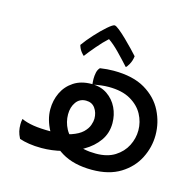

<svg xmlns="http://www.w3.org/2000/svg" viewBox="-87 -606 744 736"><g transform="rotate(15 285.0 -238.0)"><path d="M338.9 40.5Q266.1 40.5 218.5 11.7Q170.9 -17.1 147.9 -59.6Q125 -102.1 125 -142.6Q125 -178.2 139.6 -209Q154.3 -239.7 183.1 -258.5Q211.9 -277.3 253.4 -277.3Q290 -277.3 315.9 -259.5Q341.8 -241.7 355.5 -213.4Q369.1 -185.1 369.1 -152.3Q369.1 -112.8 347.7 -82.5Q326.2 -52.2 290.8 -31.7Q255.4 -11.2 213.4 -0.7Q171.4 9.8 130.4 9.8Q103 9.8 81.1 6.3Q59.1 2.9 42.5 -2.9Q34.7 -18.1 32 -30.3Q29.3 -42.5 29.3 -57.1Q29.3 -62 29.8 -67.4Q30.3 -72.8 31.7 -79.1Q51.8 -69.8 79.3 -65.4Q106.9 -61 148.4 -61Q197.8 -61 227.5 -71Q257.3 -81.1 272.5 -95.7Q287.6 -110.4 292.7 -125.5Q297.9 -140.6 297.9 -150.9Q297.9 -175.3 285.4 -192.6Q272.9 -210 249.5 -210Q224.1 -210 210 -190.2Q195.8 -170.4 195.8 -141.6Q195.8 -111.3 210.2 -84.2Q224.6 -57.1 255.9 -40.3Q287.1 -23.4 337.4 -23.4Q382.8 -23.4 412.6 -42.2Q442.4 -61 457.3 -90.3Q472.2 -119.6 472.2 -151.4Q472.2 -184.6 456.1 -214.6Q439.9 -244.6 406.2 -263.9Q372.6 -283.2 319.8 -283.2Q290.5 -283.2 256.3 -275.4Q255.9 -280.3 255.4 -286.1Q254.9 -292 254.9 -298.3Q254.9 -311 257.6 -323.5Q260.3 -335.9 268.1 -343.8Q296.9 -348.1 321.8 -348.1Q398.9 -348.1 447 -319.6Q495.1 -291 517.8 -245.8Q540.5 -200.7 540.5 -150.9Q540.5 -103 518.3 -59.1Q496.1 -15.1 451.2 12.7Q406.2 40.5 338.9 40.5ZM196.3 -373.5Q194.3 -373.5 185.5 -384.3Q176.8 -395 172.4 -410.6Q188 -432.6 210.7 -457.5Q233.4 -482.4 253.4 -499.8Q273.4 -517.1 280.3 -517.1Q286.1 -517.1 300 -505.9Q314 -494.6 330.6 -478.5Q347.2 -462.4 362.1 -446.8Q377 -431.2 384.8 -422.4Q382.8 -404.3 374.3 -389.2Q365.7 -374 362.3 -374Q339.8 -398.9 316.4 -422.9Q293 -446.8 272.9 -460.4Q253.4 -442.9 231 -416.5Q208.5 -390.1 196.3 -373.5Z"/></g></svg>

Font: Harmattan
Style: Regular
Weight: 400
Designer: George W. Nuss III and SIL International
Foundry: SIL International
Version: Version 4.000